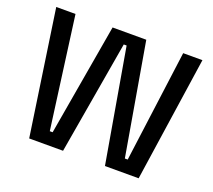

<svg xmlns="http://www.w3.org/2000/svg" viewBox="-119 -856 1124 1012"><g transform="rotate(20 443.5 -350.0)"><path d="M136 0 33 -700H141L225 -73H241L349 -700H538L646 -73H662L745 -700H853L750 0H561L451 -636H435L326 0Z"/></g></svg>

Font: Space Grotesk Medium
Style: Regular
Weight: 500
Designer: Florian Karsten
Foundry: Florian Karsten
Version: Version 2.000